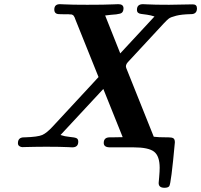

<svg xmlns="http://www.w3.org/2000/svg" viewBox="-20 -706 964 920"><path d="M65.9 -20Q65.9 -47.9 95.2 -47.9H98.1Q161.1 -49.8 182.6 -59.3Q204.1 -68.8 232.9 -100.1L424.8 -307.1L452.1 -336.9L340.8 -613.8Q338.9 -619.6 337.9 -621.8Q336.9 -624 334.5 -627.9Q332 -631.8 331.5 -632.3Q331.1 -632.8 327.1 -635Q323.2 -637.2 321 -636.7Q318.8 -636.2 312.5 -637.2Q306.2 -638.2 300.5 -637.7Q294.9 -637.2 284.4 -637.7Q273.9 -638.2 264.2 -638.2Q240.2 -638.2 240.2 -660.2Q240.2 -686 267.1 -686Q271 -686 287.6 -685.1Q304.2 -684.1 333.5 -683.6Q362.8 -683.1 397.9 -683.1Q437 -683.1 470.5 -683.6Q503.9 -684.1 523.4 -685.1Q543 -686 546.9 -686Q571.8 -686 571.8 -666Q571.8 -656.2 567.9 -649.7Q564 -643.1 554.9 -640.6Q545.9 -638.2 536.9 -637.2Q527.8 -636.2 511.5 -635Q495.1 -633.8 483.9 -631.8L556.2 -450.2L720.2 -627Q703.1 -632.8 684.6 -635.5Q666 -638.2 657 -639.2Q647.9 -640.1 642.1 -644.5Q636.2 -648.9 636.2 -659.2Q636.2 -686 665 -686Q668.9 -686 685.1 -685.1Q701.2 -684.1 729 -683.6Q756.8 -683.1 790 -683.1L903.8 -685.1Q923.8 -685.1 923.8 -666Q923.8 -638.2 895 -638.2H893.1Q850.1 -637.2 824 -630.6Q797.9 -624 788.8 -616.9Q779.8 -609.9 765.1 -594.2L591.8 -407.2Q579.6 -393.1 585 -379.9L716.8 -50.8Q737.8 -47.9 780.8 -47.9H787.1Q803.2 -47.9 810.5 -43.5Q817.9 -39.1 817.9 -23.9Q799.8 175.3 791 186Q785.2 193.8 768.1 193.8Q740.2 193.8 740.2 170.9Q740.2 169.9 742.7 142.6Q745.1 115.2 745.1 98.1Q745.1 42 718.5 21Q691.9 0 619.1 0H506.8Q477.1 0 477.1 -21Q477.1 -46.9 503.9 -47.9H518.1Q551.3 -47.9 567.9 -48.8L475.1 -279.8L270 -59.1Q290 -52.2 314 -50Q337.9 -47.9 346.4 -43.9Q355 -40 355 -26.9Q355 0 326.2 0Q322.3 0 306.2 -1Q290 -2 262 -2.4Q233.9 -2.9 201.2 -2.9Q174.3 -2.9 147.7 -2.4Q121.1 -2 104.5 -1.5Q87.9 -1 86.9 -1Q80.1 -1 73 -5.6Q65.9 -10.3 65.9 -20Z"/></svg>

Font: CMU Serif
Style: BoldItalic
Weight: 700
Italic angle: -14.04°
Version: Version 0.7.0